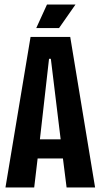

<svg xmlns="http://www.w3.org/2000/svg" viewBox="-20 -822 442 842"><path d="M4 0 114 -660H288L397 0H272L256 -127H145L130 0ZM195 -564 155 -211H246L203 -564ZM239 -699H139L186 -802H311Z"/></svg>

Font: Bricolage Grotesque 48pt Condensed SemiBold
Style: Regular
Weight: 600
Width: 3
Designer: Mathieu Triay
Foundry: Atelier Triay
Version: Version 1.000; ttfautohint (v1.8.4.7-5d5b);gftools[0.9.32]